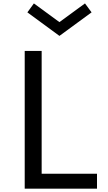

<svg xmlns="http://www.w3.org/2000/svg" viewBox="-20 -1130 646 1150"><path d="M128 0H561V-89.5H229.5V-825H128ZM336 -915 528.5 -1056 489 -1109.5 336 -997.5 183 -1109.5 144 -1056Z"/></svg>

Font: Spartan Medium
Style: Regular
Weight: 500
Designer: Matt Bailey, Mirko Velimirovic
Foundry: Matt Bailey
Version: Version 1.003; ttfautohint (v1.8.3)